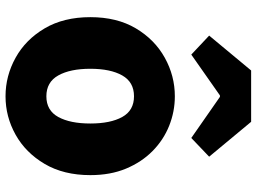

<svg xmlns="http://www.w3.org/2000/svg" viewBox="-134 -758 906 677"><g transform="rotate(90 318.5 -419.0)"><path d="M319 14Q247 14 183 -21.5Q119 -57 79.5 -124Q40 -191 40 -285Q40 -379 79.5 -445.5Q119 -512 183 -547.5Q247 -583 319 -583Q373 -583 423 -563Q473 -543 512 -504.5Q551 -466 574 -411Q597 -356 597 -285Q597 -191 557.5 -124Q518 -57 454.5 -21.5Q391 14 319 14ZM319 -130Q369 -130 392 -172Q415 -214 415 -285Q415 -356 392 -397.5Q369 -439 319 -439Q269 -439 245.5 -397.5Q222 -356 222 -285Q222 -214 245.5 -172Q269 -130 319 -130ZM105 -704 228 -852H409L532 -704L466 -641L321 -742H316L172 -641Z"/></g></svg>

Font: Source Han Sans CN Heavy
Style: Regular
Weight: 900
Designer: Ryoko NISHIZUKA 西塚涼子 (kana, bopomofo & ideographs); Paul D. Hunt (Latin, Greek & Cyrillic); Sandoll Communications 산돌커뮤니
Foundry: Adobe
Version: Version 2.000;hotconv 1.0.107;makeotfexe 2.5.65593